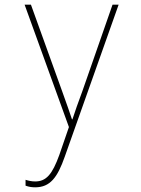

<svg xmlns="http://www.w3.org/2000/svg" viewBox="-20 -548 603 819"><path d="M130 251C194 251 225 209 256 121L486 -528H460L332 -161C312 -106 301 -77 289 -39H287C276 -72 267 -98 245 -159L112 -528H85L274 -6L233 113C203 196 177 226 130 226C115 226 102 223 89 219V244C103 249 115 251 130 251Z"/></svg>

Font: Noto Sans Mono SemiCondensed Thin
Style: Regular
Weight: 100
Width: 4
Designer: Monotype Design Team
Foundry: Monotype Imaging Inc.
Version: Version 2.014